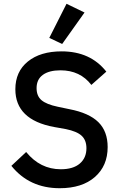

<svg xmlns="http://www.w3.org/2000/svg" viewBox="-20 -981 638 1013"><path d="M295 12Q135 12 40 -106L118 -179Q192 -88 301 -88Q366 -88 401 -118Q436 -148 436 -199Q436 -241 411 -264.5Q386 -288 327 -300L265 -311Q61 -349 61 -510Q61 -603 127 -656.5Q193 -710 305 -710Q457 -710 541 -603L462 -533Q403 -610 299 -610Q239 -610 206 -586Q173 -562 173 -516Q173 -474 199.5 -452Q226 -430 284 -418L346 -405Q450 -385 499 -336.5Q548 -288 548 -205Q548 -106 480.5 -47Q413 12 295 12ZM426 -915 308 -749 240 -781 331 -961Z"/></svg>

Font: IBM Plex Sans Medm
Style: Regular
Weight: 500
Designer: Mike Abbink, Paul van der Laan, Pieter van Rosmalen
Foundry: Bold Monday
Version: Version 3.005